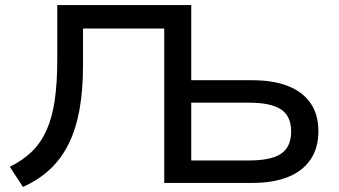

<svg xmlns="http://www.w3.org/2000/svg" viewBox="-20 -725 1344 761"><path d="M71 16 19 -64Q70 -89 106 -124Q142 -159 164.5 -209Q187 -259 197 -328Q207 -397 207 -490V-705H738V-407H981Q1063 -407 1121.5 -384Q1180 -361 1211 -316Q1242 -271 1242 -205Q1242 -139 1211 -93Q1180 -47 1121.5 -23.5Q1063 0 981 0H631V-612H309V-465Q309 -367 295 -290Q281 -213 252 -154.5Q223 -96 178 -54Q133 -12 71 16ZM738 -89H967Q1055 -89 1094.5 -116Q1134 -143 1134 -204Q1134 -265 1093.5 -291.5Q1053 -318 967 -318H738Z"/></svg>

Font: Nunito Sans 7pt SemiExpanded Medium
Style: Regular
Weight: 500
Width: 6
Designer: Vernon Adams
Foundry: Vernon Adams
Version: Version 3.101;gftools[0.9.27]